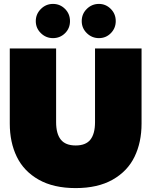

<svg xmlns="http://www.w3.org/2000/svg" viewBox="-20 -947 774 982"><path d="M163 -839Q163 -875 189 -901Q215 -927 251 -927Q287 -927 312.5 -901.5Q338 -876 338 -839Q338 -802 312.5 -777Q287 -752 251 -752Q215 -752 189 -777.5Q163 -803 163 -839ZM398 -839Q398 -876 424 -901.5Q450 -927 486 -927Q521 -927 546.5 -901.5Q572 -876 572 -839Q572 -803 547 -777.5Q522 -752 486 -752Q450 -752 424 -777.5Q398 -803 398 -839ZM30 -315V-699H267V-322Q267 -263 291 -233Q315 -203 367 -203Q419 -203 442.5 -233Q466 -263 466 -322V-699H704V-315Q704 -219 668 -145Q632 -71 556 -28Q480 15 367 15Q254 15 178 -28Q102 -71 66 -145Q30 -219 30 -315Z"/></svg>

Font: Prompt Black
Style: Regular
Weight: 900
Designer: Katatrad Team
Foundry: CadsonDemak
Version: Version 1.001